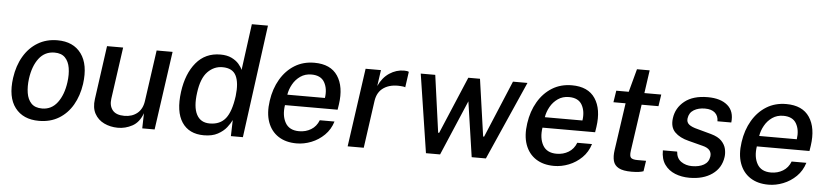

<svg xmlns="http://www.w3.org/2000/svg" viewBox="-44 -996 5425 1259"><g transform="rotate(5 2668.0 -366.5)"><path d="M234.5 10Q130 10 77 -59.2Q24 -128.5 41.5 -256Q53 -337.5 88.8 -398.2Q124.5 -459 181 -493Q237.5 -527 310.5 -527Q415 -527 467.2 -456Q519.5 -385 502 -256Q490.5 -177.5 455.8 -117.5Q421 -57.5 365 -23.8Q309 10 234.5 10ZM248 -72.5Q310 -72.5 348.8 -123.8Q387.5 -175 399 -259Q406 -310.5 399 -352.8Q392 -395 367.8 -420Q343.5 -445 298.5 -445Q234.5 -445 195.8 -394.5Q157 -344 145.5 -259Q139 -208.5 145.8 -166Q152.5 -123.5 177 -98Q201.5 -72.5 248 -72.5Z M753 10Q703.5 9.5 663 -10Q622.5 -29.5 601.2 -68.2Q580 -107 588 -164.5L637 -517H743L695 -176Q688.5 -129.5 711.8 -100.5Q735 -71.5 790 -71.5Q840.5 -71.5 874.5 -99.2Q908.5 -127 916 -180.5L963.5 -517H1068.5L995.5 0H914L916.5 -100Q894.5 -39 848.8 -14.2Q803 10.5 753 10Z M1320 10Q1222 10 1175.5 -59.8Q1129 -129.5 1146.5 -261Q1163 -382 1223.5 -454.5Q1284 -527 1383 -527Q1426.5 -527 1456.5 -512.5Q1486.5 -498 1504.5 -477.2Q1522.5 -456.5 1529.5 -438.5L1570.5 -743H1676.5L1576.5 0H1497.5L1500.5 -106Q1490 -83.5 1468.8 -56.5Q1447.5 -29.5 1411.2 -9.8Q1375 10 1320 10ZM1351.5 -70.5Q1419.5 -70.5 1455.8 -115.8Q1492 -161 1506 -264.5Q1516.5 -352 1493.2 -398.8Q1470 -445.5 1403.5 -445.5Q1347.5 -445.5 1306 -402.8Q1264.5 -360 1252 -264.5Q1239 -170.5 1265 -120.5Q1291 -70.5 1351.5 -70.5Z M1930 10Q1859 10 1810.2 -21.8Q1761.5 -53.5 1740.2 -112.5Q1719 -171.5 1731 -253Q1742.5 -333.5 1778.8 -395.2Q1815 -457 1871.5 -492Q1928 -527 2001.5 -527Q2108.5 -527 2155.2 -456.8Q2202 -386.5 2185 -269L2179.5 -233.5H1833Q1822.5 -164 1848.8 -117.5Q1875 -71 1940 -71Q1983.5 -71 2018.2 -92Q2053 -113 2069 -154.5H2166Q2149.5 -101 2112.2 -64.5Q2075 -28 2027 -9Q1979 10 1930 10ZM1842.5 -303H2090Q2099 -364 2075 -406.2Q2051 -448.5 1989 -448.5Q1947.5 -448.5 1916.5 -427Q1885.5 -405.5 1866.8 -372Q1848 -338.5 1842.5 -303Z M2266 0 2339 -517H2440L2425 -411Q2451 -468 2495.8 -497.5Q2540.5 -527 2591.5 -527Q2601 -527 2609.8 -525.8Q2618.5 -524.5 2623 -521.5L2608.5 -418.5Q2603 -421.5 2593.5 -422.5Q2584 -423.5 2577.5 -424Q2511.5 -429 2467.8 -400.5Q2424 -372 2415.5 -311L2372 0Z M2781.5 0 2702 -517H2797.5L2849.5 -140.5H2856L3015 -517H3092L3145.5 -141.5H3152L3309 -517H3404.5L3176 0H3082.5L3029 -363L2874.5 0Z M3625 10Q3554 10 3505.2 -21.8Q3456.5 -53.5 3435.2 -112.5Q3414 -171.5 3426 -253Q3437.5 -333.5 3473.8 -395.2Q3510 -457 3566.5 -492Q3623 -527 3696.5 -527Q3803.5 -527 3850.2 -456.8Q3897 -386.5 3880 -269L3874.5 -233.5H3528Q3517.5 -164 3543.8 -117.5Q3570 -71 3635 -71Q3678.5 -71 3713.2 -92Q3748 -113 3764 -154.5H3861Q3844.5 -101 3807.2 -64.5Q3770 -28 3722 -9Q3674 10 3625 10ZM3537.5 -303H3785Q3794 -364 3770 -406.2Q3746 -448.5 3684 -448.5Q3642.5 -448.5 3611.5 -427Q3580.5 -405.5 3561.8 -372Q3543 -338.5 3537.5 -303Z M4134.5 3.5Q4078.5 3.5 4050 -12Q4021.5 -27.5 4013.8 -56.8Q4006 -86 4012 -127.5L4057 -440H3977L3989 -517H4071L4112 -669H4195.5L4174 -517.5H4285L4273.5 -440H4162.5L4118.5 -134Q4113 -96 4124.8 -86Q4136.5 -76 4166 -76H4223.5L4213 -6.5Q4203 -2.5 4183.8 0.5Q4164.5 3.5 4134.5 3.5Z M4516 10Q4464.5 10 4421.5 -7.2Q4378.5 -24.5 4352.8 -60.5Q4327 -96.5 4327.5 -154H4421.5Q4424.5 -109.5 4455 -88.5Q4485.5 -67.5 4526.5 -67.5Q4573.5 -67.5 4604.5 -85.2Q4635.5 -103 4641 -140Q4648 -190.5 4585.5 -206L4491 -230.5Q4431.5 -245 4399 -277.8Q4366.5 -310.5 4374.5 -370Q4383.5 -438.5 4439 -482.8Q4494.5 -527 4591 -527Q4675.5 -527 4721.2 -488Q4767 -449 4758.5 -375H4667.5Q4667.5 -410.5 4644.8 -430.8Q4622 -451 4579.5 -451Q4536 -451 4505.8 -432.8Q4475.5 -414.5 4470.5 -377Q4467 -351.5 4485.2 -336.8Q4503.5 -322 4543 -312.5L4632.5 -288Q4679.5 -275 4702.5 -251Q4725.5 -227 4731.8 -199Q4738 -171 4734.5 -146Q4724.5 -73 4666 -31.5Q4607.5 10 4516 10Z M5036 10Q4965 10 4916.2 -21.8Q4867.5 -53.5 4846.2 -112.5Q4825 -171.5 4837 -253Q4848.5 -333.5 4884.8 -395.2Q4921 -457 4977.5 -492Q5034 -527 5107.5 -527Q5214.5 -527 5261.2 -456.8Q5308 -386.5 5291 -269L5285.5 -233.5H4939Q4928.5 -164 4954.8 -117.5Q4981 -71 5046 -71Q5089.5 -71 5124.2 -92Q5159 -113 5175 -154.5H5272Q5255.5 -101 5218.2 -64.5Q5181 -28 5133 -9Q5085 10 5036 10ZM4948.5 -303H5196Q5205 -364 5181 -406.2Q5157 -448.5 5095 -448.5Q5053.5 -448.5 5022.5 -427Q4991.5 -405.5 4972.8 -372Q4954 -338.5 4948.5 -303Z"/></g></svg>

Font: Public Sans Medium
Style: Italic
Weight: 500
Italic angle: -8°
Designer: The Public Sans project authors (U.S. Web Design System). Libre Franklin designed by Pablo Impallari and Rodrigo Fuenzal
Version: Version 1.007; ttfautohint (v1.8.1) -l 8 -r 50 -G 200 -x 14 